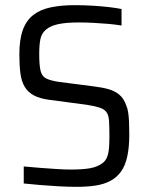

<svg xmlns="http://www.w3.org/2000/svg" viewBox="-20 -716 577 744"><path d="M277 8Q246 8 209 6Q172 4 136.5 1Q101 -2 72 -5V-71Q103 -68 136 -65.5Q169 -63 200 -61Q231 -59 254 -59Q300 -59 328.5 -64Q357 -69 376 -83Q389 -92 395 -107.5Q401 -123 402.5 -144Q404 -165 404 -188Q404 -225 402.5 -247.5Q401 -270 392.5 -281.5Q384 -293 366 -299Q348 -305 316 -310L172 -329Q134 -334 111 -346.5Q88 -359 75.5 -380Q63 -401 59 -432.5Q55 -464 55 -505Q55 -563 68.5 -600Q82 -637 109 -658Q136 -679 176.5 -687.5Q217 -696 270 -696Q304 -696 338 -694Q372 -692 402 -688.5Q432 -685 451 -681V-617Q428 -621 399.5 -623.5Q371 -626 341.5 -627.5Q312 -629 286 -629Q236 -629 206 -622.5Q176 -616 159 -602Q141 -587 136.5 -564.5Q132 -542 132 -507Q132 -464 137 -442.5Q142 -421 158 -412.5Q174 -404 206 -399L345 -381Q378 -377 402 -370Q426 -363 443 -348.5Q460 -334 469 -308Q474 -297 476.5 -281.5Q479 -266 480 -245Q481 -224 481 -195Q481 -145 473 -109Q465 -73 448.5 -50.5Q432 -28 407.5 -15Q383 -2 350.5 3Q318 8 277 8Z"/></svg>

Font: Saira SemiCondensed
Style: Regular
Weight: 400
Width: 4
Designer: Hector Gatti with collaboration of the Omnibus-Type team
Foundry: Omnibus-Type
Version: Version 1.101